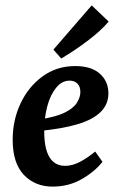

<svg xmlns="http://www.w3.org/2000/svg" viewBox="-20 -679 439 712"><path d="M259 -434Q319 -434 350.5 -405.5Q382 -377 382 -333Q382 -292 353 -263.5Q324 -235 266.5 -218Q209 -201 122 -193L125 -236Q187 -245 220 -261.5Q253 -278 265.5 -298.5Q278 -319 278 -338Q278 -358 267 -369Q256 -380 238 -380Q210 -380 188.5 -354Q167 -328 155.5 -285.5Q144 -243 144 -192Q144 -128 163.5 -96Q183 -64 222 -64Q248 -64 276 -78.5Q304 -93 333 -117L360 -79Q332 -43 283.5 -15Q235 13 175 13Q110 13 68.5 -30.5Q27 -74 27 -161Q27 -233 56 -295Q85 -357 137.5 -395.5Q190 -434 259 -434ZM178 -495 320 -659 383 -599Q354 -565 306 -528.5Q258 -492 207 -462Z"/></svg>

Font: Yrsa SemiBold
Style: Italic
Weight: 600
Italic angle: -7.10001°
Version: Version 2.004